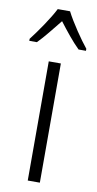

<svg xmlns="http://www.w3.org/2000/svg" viewBox="-114 -804 428 844"><g transform="rotate(10 100.5 -382.5)"><path d="M128 -765H73C51 -721 5 -655 -26 -615V-606H8C36 -634 71 -679 101 -716C130 -678 163 -636 194 -606H227V-615C200 -648 151 -719 128 -765ZM128 0V-532H74V0Z"/></g></svg>

Font: Noto Sans Hebrew Condensed Light
Style: Regular
Weight: 300
Width: 3
Designer: Monotype Design Team
Foundry: Monotype Imaging Inc.
Version: Version 2.004